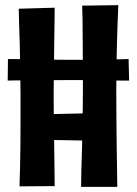

<svg xmlns="http://www.w3.org/2000/svg" viewBox="-20 -728 533 748"><path d="M10 -414 11 -498Q11 -498 27 -498Q43 -498 69 -497.5Q95 -497 127 -496.5Q159 -496 190.5 -495.5Q222 -495 248 -495Q267 -495 296 -495Q325 -495 357 -495.5Q389 -496 417.5 -496.5Q446 -497 463.5 -497.5Q481 -498 481 -498L483 -414Q483 -414 464 -414Q445 -414 414.5 -414.5Q384 -415 351 -415.5Q318 -416 288.5 -416Q259 -416 242 -416Q185 -416 142 -415.5Q99 -415 69.5 -415Q40 -415 25 -414.5Q10 -414 10 -414ZM296 0Q296 -28 297 -67Q298 -106 299.5 -149.5Q301 -193 301.5 -236Q302 -279 302.5 -316.5Q303 -354 303 -381Q303 -408 303 -442.5Q303 -477 302.5 -515.5Q302 -554 302 -590.5Q302 -627 301.5 -657Q301 -687 300 -706L441 -708Q440 -682 438.5 -647.5Q437 -613 436 -572Q435 -531 434 -484Q433 -437 433 -383Q433 -328 433.5 -272Q434 -216 434.5 -165Q435 -114 436 -71.5Q437 -29 437 0ZM113 -282 388 -288V-179L113 -184ZM56 -2Q57 -31 58 -71Q59 -111 59.5 -157.5Q60 -204 60 -254Q60 -304 60 -353Q60 -404 59 -455Q58 -506 57 -552Q56 -598 54.5 -635Q53 -672 53 -694L193 -698Q193 -680 192.5 -648Q192 -616 191.5 -577Q191 -538 190.5 -496.5Q190 -455 189.5 -417.5Q189 -380 189 -352Q189 -329 189.5 -292.5Q190 -256 190.5 -213.5Q191 -171 191.5 -130Q192 -89 192.5 -55Q193 -21 193 -3Z"/></svg>

Font: Truculenta ExtraBold
Style: Regular
Weight: 800
Version: Version 1.002